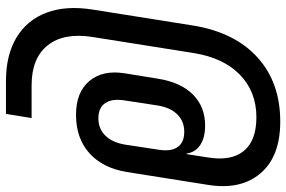

<svg xmlns="http://www.w3.org/2000/svg" viewBox="-178 -602 960 644"><g transform="rotate(90 302.0 -280.0)"><path d="M252 180Q164 180 105.5 144.5Q47 109 22.5 44Q-2 -21 12 -110L66 -450Q89 -588 173 -664Q257 -740 388 -740Q505 -740 561.5 -673.5Q618 -607 600 -497L557 -226Q544 -145 494 -100Q444 -55 365 -55Q289 -55 251.5 -100Q214 -145 226 -219L244 -330Q256 -406 297 -447Q338 -488 401 -488Q442 -488 466.5 -471.5Q491 -455 495 -426H497L508 -497Q521 -575 486.5 -617.5Q452 -660 373 -660Q288 -660 231 -605Q174 -550 158 -450L104 -110Q89 -14 132 40Q175 94 266 94H376L362 180ZM377 -130Q412 -130 435 -153.5Q458 -177 465 -219L482 -331Q489 -373 473.5 -395.5Q458 -418 422 -418Q387 -418 364 -395Q341 -372 334 -330L317 -219Q310 -177 325.5 -153.5Q341 -130 377 -130Z"/></g></svg>

Font: JetBrains Mono NL SemiBold
Style: Italic
Weight: 600
Italic angle: -9°
Monospace: yes
Designer: Philipp Nurullin, Konstantin Bulenkov
Foundry: JetBrains
Version: Version 2.305; ttfautohint (v1.8.4.7-5d5b)